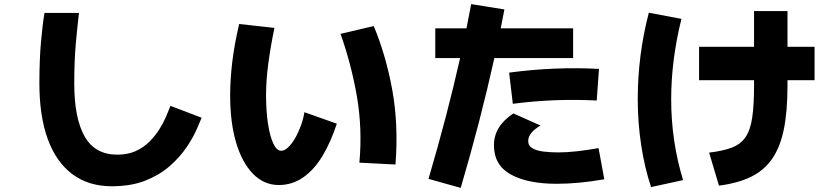

<svg xmlns="http://www.w3.org/2000/svg" viewBox="-20 -845 4040 936"><path d="M525 63Q411 63 332 3.5Q253 -56 212.5 -168Q172 -280 172 -438Q172 -555 180 -643Q188 -731 197 -782H365Q357 -715 349.5 -631.5Q342 -548 342 -438Q342 -269 392.5 -180Q443 -91 552 -91Q603 -91 641.5 -108.5Q680 -126 708.5 -154.5Q737 -183 757 -215Q777 -247 790 -277.5Q803 -308 811 -329L963 -271Q955 -251 937.5 -211.5Q920 -172 888 -125Q856 -78 807 -35Q758 8 688.5 35.5Q619 63 525 63Z M1339 57Q1267 57 1213.5 2.5Q1160 -52 1131 -150Q1102 -248 1102 -380Q1102 -458 1112.5 -544.5Q1123 -631 1146 -728L1318 -709Q1299 -619 1288 -535.5Q1277 -452 1277 -382Q1277 -303 1286.5 -241.5Q1296 -180 1312.5 -145Q1329 -110 1351 -110Q1367 -110 1385 -127Q1403 -144 1419 -172Q1435 -200 1447 -233Q1459 -266 1464 -298L1622 -242Q1593 -153 1552.5 -85.5Q1512 -18 1458.5 19.5Q1405 57 1339 57ZM1908 -43 1732 -52Q1747 -217 1720 -374Q1693 -531 1640 -680L1802 -718Q1862 -574 1892.5 -405.5Q1923 -237 1908 -43Z M2226 71 2069 27Q2160 -282 2223 -562H2102V-707H2254Q2266 -767 2277 -825L2439 -799Q2430 -753 2421 -707H2774V-562H2390Q2323 -259 2226 71ZM2480 -339 2462 -491Q2575 -506 2685 -510.5Q2795 -515 2900 -509L2889 -355Q2791 -360 2690 -356.5Q2589 -353 2480 -339ZM2694 51Q2552 51 2470 5.5Q2388 -40 2388 -137Q2388 -230 2483 -292L2615 -233Q2590 -219 2572.5 -199.5Q2555 -180 2555 -158Q2555 -134 2576 -122Q2597 -110 2630.5 -106Q2664 -102 2702 -102Q2743 -102 2792.5 -107.5Q2842 -113 2898 -123L2926 29Q2863 40 2804.5 45.5Q2746 51 2694 51Z M3485 60 3437 -101Q3505 -109 3548 -125.5Q3591 -142 3614.5 -176.5Q3638 -211 3647 -271.5Q3656 -332 3656 -427V-454H3388V-617H3656V-791H3819V-617H3951V-454H3819V-427Q3819 -303 3801.5 -216Q3784 -129 3745 -72Q3706 -15 3642 16.5Q3578 48 3485 60ZM3310 33 3154 67Q3122 -29 3105.5 -139Q3089 -249 3089 -361Q3089 -576 3143 -783L3302 -753Q3252 -552 3252 -361Q3252 -157 3310 33Z"/></svg>

Font: Murecho ExtraBold
Style: Regular
Weight: 800
Designer: Neil Summerour
Foundry: Positype
Version: Version 1.010; ttfautohint (v1.8.3)